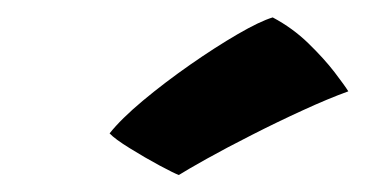

<svg xmlns="http://www.w3.org/2000/svg" viewBox="-20 -778 430 226"><path d="M301 -757.5Q324.5 -745 343 -727Q361.5 -709 373.8 -693Q386 -677 390 -670.5Q366.5 -662 336.5 -648.2Q306.5 -634.5 276.5 -619.2Q246.5 -604 223.2 -591Q200 -578 190.5 -572Q185 -574 167.8 -583.2Q150.5 -592.5 132.8 -603.5Q115 -614.5 109 -621Q122.5 -638 148.2 -659.5Q174 -681 203.8 -701.8Q233.5 -722.5 259.8 -737.8Q286 -753 301 -757.5Z"/></svg>

Font: Grandstander
Style: Bold Italic
Weight: 700
Italic angle: -15°
Designer: Tyler Finck
Foundry: Etcetera Type Co
Version: Version 1.200; ttfautohint (v1.8.3)